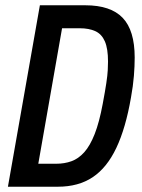

<svg xmlns="http://www.w3.org/2000/svg" viewBox="-20 -707 536 727"><path d="M10 0 131 -687H303Q399 -687 444.5 -639.5Q490 -592 490 -489Q490 -457 487 -419.5Q484 -382 476 -338Q456 -222 420.5 -147Q385 -72 331 -36Q277 0 199 0ZM125 -87H193Q224 -87 250.5 -96.5Q277 -106 299 -130.5Q321 -155 338.5 -199.5Q356 -244 369 -314Q378 -362 382.5 -392Q387 -422 388 -441Q389 -460 389 -474Q389 -523 377 -550.5Q365 -578 341 -589Q317 -600 282 -600H215Z"/></svg>

Font: Archivo ExtraCondensed Medium
Style: Italic
Weight: 500
Width: 2
Italic angle: -10°
Designer: Hector Gatti
Foundry: Omnibus-Type
Version: Version 2.001